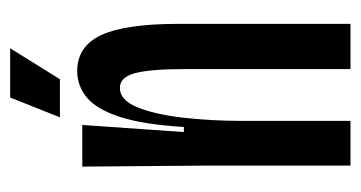

<svg xmlns="http://www.w3.org/2000/svg" viewBox="-186 -524 710 378"><g transform="rotate(-90 169.0 -335.0)"><path d="M32 0V-281L30 -528H112L98 -328H108Q113 -409 128 -454.5Q143 -500 166 -519Q189 -538 218 -538Q267 -538 289 -490.5Q311 -443 311 -339V0H222V-326Q222 -394 214 -424Q206 -454 185 -454Q161 -454 147 -420Q133 -386 126.5 -331Q120 -276 120 -213V0ZM202 -572H127L166 -670H263Z"/></g></svg>

Font: Bricolage Grotesque 96pt Condensed
Style: Regular
Weight: 400
Width: 3
Designer: Mathieu Triay
Foundry: Atelier Triay
Version: Version 1.001; ttfautohint (v1.8.4.7-5d5b);gftools[0.9.33.de